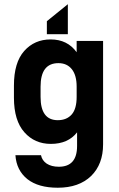

<svg xmlns="http://www.w3.org/2000/svg" viewBox="-20 -710 554 894"><path d="M107.4 124Q56.6 83 51.8 12.7H170.9Q175.8 37.1 197.3 51.8Q219.7 66.4 253.9 66.4Q338.9 66.4 338.9 -30.3V-93.8Q296.9 -40 216.8 -40Q141.6 -40 93.8 -93.8Q44.9 -148.4 44.9 -254.9V-311.5Q44.9 -418.9 92.8 -472.7Q140.6 -526.4 215.8 -526.4Q293.9 -526.4 336.9 -466.8V-519.5H460V-38.1Q460 54.7 404.3 109.4Q347.7 164.1 249 164.1Q158.2 164.1 107.4 124ZM314.5 -177.7Q336.9 -204.1 336.9 -258.8V-306.6Q336.9 -359.4 314.5 -387.7Q292 -416 252 -416Q168.9 -416 168.9 -306.6V-258.8Q168.9 -150.4 249 -150.4Q291 -150.4 314.5 -177.7ZM295.9 -550.8H198.2V-611.3L295.9 -690.4Z"/></svg>

Font: DINish
Style: Bold
Weight: 700
Designer: Bert Driehuis
Foundry: Playbeing
Version: Version 3.008; git-95204e4c-release